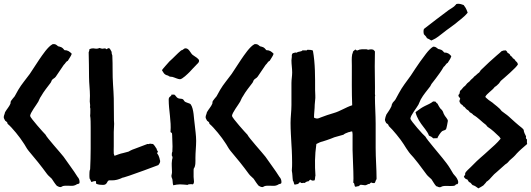

<svg xmlns="http://www.w3.org/2000/svg" viewBox="-25 -990 2851 1031"><path d="M2.9 -341.8C9.8 -336.9 15.6 -334 15.6 -325.2C39.1 -306.6 84 -250 99.6 -224.6C110.4 -210 117.2 -193.4 128.9 -179.7C163.1 -139.6 196.3 -98.6 227.5 -55.7C235.4 -44.9 245.1 -39.1 252.9 -30.3C261.7 -17.6 269.5 -3.9 280.3 7.8C288.1 10.7 290 14.6 300.8 14.6C303.7 14.6 309.6 9.8 313.5 8.8C325.2 5.9 343.8 7.8 358.4 7.8C365.2 7.8 376 7.8 388.7 -1C395.5 -3.9 402.3 -1 402.3 -12.7C402.3 -23.4 398.4 -33.2 391.6 -40C368.2 -78.1 340.8 -112.3 316.4 -148.4C299.8 -169.9 224.6 -252.9 219.7 -266.6C209 -277.3 139.6 -354.5 136.7 -367.2C136.7 -383.8 170.9 -426.8 180.7 -444.3C185.5 -453.1 188.5 -463.9 195.3 -472.7C210 -499 229.5 -522.5 247.1 -545.9C250 -549.8 251 -554.7 252.9 -558.6C257.8 -567.4 268.6 -569.3 274.4 -578.1C288.1 -598.6 302.7 -619.1 317.4 -641.6C326.2 -648.4 328.1 -659.2 338.9 -663.1C345.7 -675.8 355.5 -686.5 360.4 -701.2C348.6 -713.9 337.9 -720.7 321.3 -720.7C314.5 -727.5 311.5 -736.3 293 -740.2C281.2 -740.2 280.3 -755.9 257.8 -752.9C232.4 -740.2 203.1 -695.3 185.5 -669.9C167 -643.6 153.3 -619.1 134.8 -592.8C115.2 -565.4 90.8 -538.1 73.2 -507.8C66.4 -496.1 60.5 -484.4 53.7 -472.7C46.9 -463.9 39.1 -456.1 34.2 -448.2C31.2 -443.4 32.2 -438.5 31.2 -433.6C24.4 -417 11.7 -404.3 2.9 -388.7C0 -383.8 1 -378.9 -2 -374C-2.9 -370.1 -4.9 -366.2 -4.9 -361.3C-4.9 -353.5 0 -348.6 2.9 -341.8Z M451.2 -709C452.1 -665 453.1 -620.1 453.1 -576.2C453.1 -542 458 -509.8 458 -475.6C458 -464.8 457 -456.1 457 -445.3C457 -438.5 459 -432.6 459 -425.8C459 -420.9 459 -418 458 -415C460.9 -408.2 460 -402.3 460 -394.5C460 -385.7 460 -377 459 -368.2C461.9 -358.4 461.9 -319.3 461.9 -303.7C461.9 -229.5 462.9 -155.3 459 -81.1C455.1 -74.2 455.1 -59.6 455.1 -50.8C455.1 -43.9 455.1 -38.1 456.1 -31.2C460.9 -26.4 461.9 -17.6 465.8 -12.7C472.7 -13.7 477.5 -18.6 489.3 -17.6C492.2 -13.7 489.3 -6.8 492.2 -2.9C504.9 2 516.6 2.9 528.3 2.9C552.7 2.9 547.9 -18.6 560.5 -21.5C572.3 -22.5 585 -20.5 595.7 -23.4C601.6 -23.4 627.9 -32.2 630.9 -35.2C645.5 -38.1 655.3 -43 669.9 -46.9C723.6 -65.4 773.4 -84 825.2 -103.5C832 -112.3 835 -117.2 835 -126C832 -131.8 833 -148.4 818.4 -167C819.3 -170.9 826.2 -175.8 821.3 -178.7C820.3 -183.6 814.5 -182.6 817.4 -189.5C810.5 -196.3 811.5 -202.1 796.9 -216.8C792 -216.8 786.1 -217.8 779.3 -218.8C776.4 -215.8 771.5 -215.8 766.6 -216.8C744.1 -209 724.6 -200.2 702.1 -192.4C691.4 -188.5 683.6 -186.5 665 -175.8C654.3 -172.9 646.5 -170.9 635.7 -168C619.1 -165 604.5 -158.2 589.8 -153.3L585.9 -165C585 -177.7 585.9 -192.4 585.9 -205.1V-281.2C585.9 -295.9 587.9 -309.6 587.9 -325.2C587.9 -332 586.9 -335.9 586.9 -342.8C586.9 -382.8 585.9 -422.9 585.9 -461.9C585.9 -485.4 583 -511.7 582 -535.2C578.1 -586.9 581.1 -638.7 578.1 -692.4C575.2 -698.2 574.2 -705.1 574.2 -711.9C569.3 -718.8 566.4 -731.4 558.6 -731.4C553.7 -731.4 550.8 -726.6 545.9 -725.6C542 -728.5 544.9 -732.4 525.4 -728.5C518.6 -728.5 515.6 -731.4 508.8 -732.4C503.9 -729.5 499 -728.5 492.2 -728.5C481.4 -728.5 473.6 -734.4 455.1 -725.6C455.1 -720.7 454.1 -715.8 451.2 -709Z M890.6 -282.2C893.6 -273.4 899.4 -283.2 899.4 -265.6C899.4 -246.1 901.4 -224.6 901.4 -204.1C901.4 -195.3 900.4 -185.5 900.4 -174.8C897.5 -171.9 897.5 -160.2 897.5 -156.2C897.5 -152.3 901.4 -151.4 901.4 -144.5C901.4 -137.7 898.4 -133.8 898.4 -127C895.5 -108.4 898.4 -89.8 898.4 -71.3C898.4 -64.5 899.4 -61.5 895.5 -45.9C895.5 -42 896.5 -39.1 897.5 -35.2C904.3 -23.4 900.4 -7.8 905.3 4.9C918 2 930.7 0 941.4 0C956.1 0 967.8 2 982.4 2.9C985.4 0 991.2 -1 998 -1C1002 -1 1006.8 -1 1010.7 0C1014.6 -2.9 1016.6 -8.8 1016.6 -15.6C1016.6 -24.4 1014.6 -32.2 1014.6 -40V-71.3C1014.6 -78.1 1014.6 -82 1015.6 -85C1026.4 -97.7 1024.4 -126 1024.4 -141.6C1024.4 -171.9 1028.3 -203.1 1028.3 -233.4C1028.3 -263.7 1023.4 -292 1020.5 -322.3C1015.6 -351.6 1016.6 -405.3 999 -429.7C994.1 -436.5 970.7 -438.5 964.8 -447.3C961.9 -451.2 960 -456.1 955.1 -458C948.2 -460.9 938.5 -459 930.7 -462.9C921.9 -466.8 918.9 -477.5 910.2 -482.4C906.2 -481.4 901.4 -481.4 896.5 -482.4C893.6 -468.8 880.9 -473.6 880.9 -455.1C880.9 -396.5 895.5 -339.8 890.6 -282.2ZM877.9 -584C884.8 -577.1 891.6 -578.1 900.4 -577.1C912.1 -574.2 930.7 -564.5 941.4 -564.5C954.1 -564.5 983.4 -593.8 993.2 -603.5C1005.9 -616.2 1014.6 -627.9 1027.3 -639.6C1034.2 -648.4 1043.9 -652.3 1043.9 -664.1C1043.9 -674.8 1022.5 -685.5 1013.7 -692.4C998 -700.2 992.2 -730.5 971.7 -730.5C960.9 -730.5 959 -720.7 948.2 -719.7C925.8 -701.2 907.2 -679.7 884.8 -660.2C880.9 -656.2 844.7 -615.2 844.7 -613.3C852.5 -601.6 854.5 -588.9 877.9 -584Z M1086.9 -341.8C1093.8 -336.9 1099.6 -334 1099.6 -325.2C1123 -306.6 1168 -250 1183.6 -224.6C1194.3 -210 1201.2 -193.4 1212.9 -179.7C1247.1 -139.6 1280.3 -98.6 1311.5 -55.7C1319.3 -44.9 1329.1 -39.1 1336.9 -30.3C1345.7 -17.6 1353.5 -3.9 1364.3 7.8C1372.1 10.7 1374 14.6 1384.8 14.6C1387.7 14.6 1393.6 9.8 1397.5 8.8C1409.2 5.9 1427.7 7.8 1442.4 7.8C1449.2 7.8 1460 7.8 1472.7 -1C1479.5 -3.9 1486.3 -1 1486.3 -12.7C1486.3 -23.4 1482.4 -33.2 1475.6 -40C1452.1 -78.1 1424.8 -112.3 1400.4 -148.4C1383.8 -169.9 1308.6 -252.9 1303.7 -266.6C1293 -277.3 1223.6 -354.5 1220.7 -367.2C1220.7 -383.8 1254.9 -426.8 1264.6 -444.3C1269.5 -453.1 1272.5 -463.9 1279.3 -472.7C1293.9 -499 1313.5 -522.5 1331.1 -545.9C1334 -549.8 1335 -554.7 1336.9 -558.6C1341.8 -567.4 1352.5 -569.3 1358.4 -578.1C1372.1 -598.6 1386.7 -619.1 1401.4 -641.6C1410.2 -648.4 1412.1 -659.2 1422.9 -663.1C1429.7 -675.8 1439.5 -686.5 1444.3 -701.2C1432.6 -713.9 1421.9 -720.7 1405.3 -720.7C1398.4 -727.5 1395.5 -736.3 1377 -740.2C1365.2 -740.2 1364.3 -755.9 1341.8 -752.9C1316.4 -740.2 1287.1 -695.3 1269.5 -669.9C1251 -643.6 1237.3 -619.1 1218.8 -592.8C1199.2 -565.4 1174.8 -538.1 1157.2 -507.8C1150.4 -496.1 1144.5 -484.4 1137.7 -472.7C1130.9 -463.9 1123 -456.1 1118.2 -448.2C1115.2 -443.4 1116.2 -438.5 1115.2 -433.6C1108.4 -417 1095.7 -404.3 1086.9 -388.7C1084 -383.8 1085 -378.9 1082 -374C1081.1 -370.1 1079.1 -366.2 1079.1 -361.3C1079.1 -353.5 1084 -348.6 1086.9 -341.8Z M1535.2 -330.1C1535.2 -291 1538.1 -252 1540 -213.9C1541 -193.4 1543 -171.9 1543 -151.4C1543 -127.9 1544.9 -109.4 1542 -73.2C1545.9 -54.7 1544.9 -38.1 1547.9 -19.5C1554.7 -12.7 1550.8 -4.9 1557.6 2C1564.5 -1 1571.3 0 1576.2 -2.9C1581.1 -5.9 1582 -11.7 1586.9 -11.7C1590.8 -11.7 1585.9 -6.8 1598.6 -6.8C1603.5 -9.8 1607.4 -6.8 1611.3 -7.8C1616.2 -10.7 1621.1 -16.6 1631.8 -16.6C1634.8 -19.5 1637.7 -24.4 1642.6 -25.4C1647.5 -22.5 1649.4 -17.6 1664.1 -21.5C1668 -28.3 1666 -39.1 1668.9 -46.9C1665 -101.6 1665 -155.3 1673.8 -216.8C1684.6 -221.7 1693.4 -227.5 1708 -230.5C1722.7 -235.4 1736.3 -239.3 1751 -245.1C1757.8 -248 1763.7 -250 1770.5 -252.9C1771.5 -252.9 1818.4 -266.6 1819.3 -266.6C1824.2 -271.5 1833 -275.4 1846.7 -280.3C1853.5 -280.3 1858.4 -285.2 1866.2 -284.2C1869.1 -273.4 1868.2 -261.7 1868.2 -250C1868.2 -227.5 1868.2 -207 1868.2 -184.6C1869.1 -133.8 1873 -82 1873 -31.2C1873 -23.4 1872.1 -15.6 1872.1 -8.8C1880.9 -5.9 1876 7.8 1882.8 12.7C1889.6 12.7 1893.6 9.8 1900.4 9.8C1903.3 8.8 1909.2 2 1912.1 2C1920.9 2 1927.7 4.9 1935.5 4.9C1944.3 4.9 1949.2 -2.9 1960 -2.9C1963.9 -5.9 1964.8 -9.8 1969.7 -9.8C1974.6 -6.8 1980.5 -5.9 1986.3 -6.8C1989.3 -9.8 1991.2 -14.6 1992.2 -19.5C1995.1 -24.4 1997.1 -27.3 1997.1 -30.3C1997.1 -85 1992.2 -139.6 1992.2 -195.3V-325.2C1992.2 -375 1988.3 -421.9 1988.3 -471.7C1988.3 -474.6 1991.2 -472.7 1988.3 -484.4C1989.3 -534.2 1987.3 -583 1987.3 -632.8C1987.3 -660.2 1988.3 -686.5 1988.3 -713.9C1985.4 -717.8 1982.4 -720.7 1978.5 -723.6C1971.7 -724.6 1967.8 -726.6 1952.1 -722.7L1942.4 -725.6H1930.7C1923.8 -725.6 1912.1 -725.6 1905.3 -723.6C1902.3 -722.7 1903.3 -721.7 1892.6 -718.8C1888.7 -719.7 1885.7 -721.7 1882.8 -724.6C1879.9 -719.7 1874 -718.8 1870.1 -711.9C1870.1 -705.1 1867.2 -703.1 1866.2 -698.2C1862.3 -678.7 1864.3 -657.2 1864.3 -637.7C1864.3 -567.4 1863.3 -496.1 1866.2 -424.8C1832 -414.1 1801.8 -392.6 1766.6 -382.8C1743.2 -376 1719.7 -368.2 1697.3 -359.4C1690.4 -356.4 1684.6 -353.5 1676.8 -353.5C1671.9 -353.5 1667 -355.5 1661.1 -358.4C1661.1 -380.9 1665 -405.3 1665 -427.7C1665 -435.5 1667 -442.4 1667 -450.2C1669.9 -468.8 1667 -487.3 1667 -505.9C1667 -576.2 1668 -648.4 1655.3 -717.8C1650.4 -722.7 1632.8 -722.7 1626 -722.7C1622.1 -722.7 1625 -716.8 1613.3 -719.7C1610.4 -719.7 1608.4 -718.8 1599.6 -719.7C1592.8 -710.9 1576.2 -714.8 1568.4 -707C1561.5 -710 1553.7 -705.1 1546.9 -704.1C1543.9 -699.2 1541 -699.2 1542 -684.6C1542 -677.7 1540 -672.9 1540 -666C1540 -643.6 1543.9 -623 1543.9 -600.6C1543.9 -582 1540 -563.5 1540 -543.9C1540 -504.9 1540 -464.8 1540 -425.8C1540 -393.6 1535.2 -362.3 1535.2 -330.1Z M2042 -347.7C2042 -340.8 2045.9 -335.9 2048.8 -329.1C2055.7 -325.2 2061.5 -321.3 2062.5 -313.5C2084 -293.9 2127 -241.2 2142.6 -215.8C2151.4 -201.2 2161.1 -186.5 2170.9 -172.9C2181.6 -158.2 2193.4 -148.4 2204.1 -133.8C2226.6 -107.4 2245.1 -79.1 2266.6 -51.8C2273.4 -43 2283.2 -36.1 2292 -27.3C2300.8 -14.6 2306.6 -2 2317.4 9.8C2325.2 10.7 2327.1 15.6 2337.9 15.6C2340.8 15.6 2346.7 11.7 2349.6 10.7C2360.4 6.8 2380.9 8.8 2392.6 8.8C2399.4 8.8 2413.1 8.8 2418 5.9C2422.9 2.9 2419.9 -1 2430.7 -1C2433.6 -2.9 2435.5 -5.9 2435.5 -10.7C2435.5 -12.7 2435.5 -16.6 2433.6 -21.5C2427.7 -37.1 2419.9 -43.9 2409.2 -56.6L2391.6 -85.9C2379.9 -105.5 2366.2 -122.1 2351.6 -140.6C2335.9 -161.1 2264.6 -243.2 2259.8 -255.9C2249 -263.7 2180.7 -340.8 2178.7 -352.5C2178.7 -370.1 2212.9 -411.1 2221.7 -427.7C2226.6 -436.5 2229.5 -447.3 2234.4 -456.1C2249 -482.4 2267.6 -502.9 2285.2 -526.4C2288.1 -530.3 2289.1 -535.2 2292 -539.1C2299.8 -548.8 2306.6 -557.6 2315.4 -569.3C2330.1 -588.9 2344.7 -608.4 2357.4 -630.9C2366.2 -635.7 2368.2 -647.5 2378.9 -652.3C2385.7 -664.1 2394.5 -673.8 2398.4 -688.5C2387.7 -701.2 2378.9 -708 2360.4 -708C2353.5 -714.8 2351.6 -721.7 2335 -725.6C2322.3 -725.6 2320.3 -740.2 2300.8 -739.3C2274.4 -723.6 2249 -681.6 2230.5 -658.2C2213.9 -633.8 2197.3 -610.4 2180.7 -584C2158.2 -552.7 2134.8 -523.4 2117.2 -490.2C2110.4 -477.5 2104.5 -466.8 2098.6 -456.1C2093.8 -447.3 2083 -441.4 2080.1 -430.7C2077.1 -426.8 2079.1 -421.9 2076.2 -418C2069.3 -402.3 2058.6 -388.7 2049.8 -375C2047.9 -372.1 2042 -352.5 2042 -347.7ZM2251 -305.7 2257.8 -296.9C2264.6 -288.1 2275.4 -272.5 2278.3 -261.7C2289.1 -257.8 2294.9 -253.9 2301.8 -247.1C2306.6 -248 2308.6 -247.1 2324.2 -248C2324.2 -254.9 2342.8 -281.2 2348.6 -285.2C2355.5 -290 2363.3 -289.1 2370.1 -295.9C2372.1 -297.9 2379.9 -336.9 2379.9 -340.8C2379.9 -351.6 2363.3 -365.2 2359.4 -376C2356.4 -379.9 2354.5 -390.6 2351.6 -393.6C2348.6 -400.4 2342.8 -403.3 2338.9 -408.2C2334 -415 2329.1 -423.8 2324.2 -433.6C2310.5 -441.4 2322.3 -445.3 2300.8 -445.3C2288.1 -434.6 2272.5 -428.7 2256.8 -420.9C2241.2 -413.1 2230.5 -406.2 2206.1 -387.7C2213.9 -356.4 2230.5 -332 2251 -305.7ZM2251 -806.6C2252 -803.7 2255.9 -801.8 2259.8 -796.9C2262.7 -793 2265.6 -791 2266.6 -786.1C2271.5 -782.2 2274.4 -783.2 2291 -772.5C2298.8 -775.4 2306.6 -780.3 2314.5 -784.2C2326.2 -790 2375 -831.1 2390.6 -840.8C2401.4 -847.7 2410.2 -856.4 2420.9 -863.3C2441.4 -881.8 2462.9 -893.6 2486.3 -921.9C2483.4 -927.7 2481.4 -942.4 2464.8 -962.9C2454.1 -966.8 2446.3 -969.7 2435.5 -969.7C2430.7 -969.7 2427.7 -968.8 2424.8 -967.8L2421.9 -963.9C2412.1 -951.2 2395.5 -944.3 2383.8 -935.5C2337.9 -901.4 2295.9 -869.1 2252 -835C2249 -831.1 2248 -818.4 2251 -806.6Z M2436.5 -477.5C2436.5 -468.8 2445.3 -466.8 2446.3 -459C2445.3 -456.1 2441.4 -453.1 2442.4 -442.4C2445.3 -439.5 2447.3 -436.5 2448.2 -432.6C2455.1 -427.7 2460.9 -424.8 2463.9 -418C2471.7 -417 2471.7 -410.2 2482.4 -401.4C2489.3 -398.4 2493.2 -394.5 2497.1 -387.7C2503.9 -383.8 2511.7 -379.9 2516.6 -373C2543 -358.4 2562.5 -335 2585.9 -318.4C2586.9 -315.4 2589.8 -312.5 2593.8 -308.6C2617.2 -293.9 2636.7 -274.4 2657.2 -254.9C2658.2 -251 2662.1 -250 2663.1 -245.1C2644.5 -221.7 2622.1 -203.1 2600.6 -183.6C2585 -168.9 2571.3 -157.2 2555.7 -143.6C2547.9 -136.7 2542 -131.8 2535.2 -125C2523.4 -113.3 2514.6 -104.5 2502.9 -92.8C2492.2 -82 2480.5 -73.2 2472.7 -60.5C2475.6 -49.8 2468.8 -48.8 2465.8 -41C2470.7 -32.2 2476.6 -27.3 2484.4 -26.4C2487.3 -21.5 2490.2 -16.6 2493.2 -12.7C2503.9 -9.8 2504.9 -2.9 2512.7 3.9C2524.4 6.8 2533.2 13.7 2543.9 21.5C2554.7 16.6 2561.5 10.7 2570.3 5.9C2575.2 -1 2583 -5.9 2586.9 -13.7C2597.7 -20.5 2608.4 -31.2 2615.2 -40C2624 -50.8 2632.8 -58.6 2643.6 -67.4C2658.2 -80.1 2672.9 -92.8 2688.5 -107.4C2697.3 -112.3 2706.1 -121.1 2711.9 -128.9C2726.6 -141.6 2738.3 -151.4 2750 -166C2764.6 -181.6 2783.2 -197.3 2805.7 -216.8C2804.7 -220.7 2803.7 -228.5 2804.7 -241.2C2801.8 -244.1 2796.9 -245.1 2799.8 -257.8C2794.9 -266.6 2787.1 -282.2 2787.1 -293L2779.3 -301.8C2752.9 -322.3 2729.5 -343.8 2706.1 -365.2C2694.3 -376 2681.6 -382.8 2668.9 -393.6C2665 -398.4 2662.1 -402.3 2659.2 -405.3C2649.4 -415 2638.7 -422.9 2627.9 -431.6C2617.2 -442.4 2601.6 -449.2 2590.8 -460C2587.9 -462.9 2582 -466.8 2581.1 -470.7C2588.9 -487.3 2619.1 -504.9 2631.8 -523.4C2640.6 -527.3 2646.5 -535.2 2654.3 -542C2657.2 -546.9 2661.1 -550.8 2664.1 -555.7C2684.6 -573.2 2746.1 -626 2755.9 -643.6C2754.9 -650.4 2753.9 -654.3 2743.2 -663.1C2740.2 -670.9 2734.4 -673.8 2727.5 -678.7C2726.6 -682.6 2726.6 -683.6 2714.8 -692.4C2713.9 -700.2 2708 -701.2 2699.2 -708C2698.2 -714.8 2694.3 -714.8 2691.4 -719.7C2690.4 -718.8 2686.5 -718.8 2678.7 -718.8C2674.8 -715.8 2670.9 -717.8 2668 -714.8C2660.2 -707 2651.4 -700.2 2643.6 -693.4C2615.2 -668.9 2590.8 -646.5 2555.7 -612.3C2554.7 -608.4 2550.8 -605.5 2547.9 -600.6C2537.1 -593.8 2532.2 -585.9 2521.5 -579.1C2514.6 -568.4 2503.9 -564.5 2497.1 -553.7C2487.3 -546.9 2479.5 -539.1 2472.7 -529.3C2460.9 -522.5 2456.1 -509.8 2445.3 -502L2442.4 -487.3C2441.4 -483.4 2436.5 -482.4 2436.5 -477.5Z"/></svg>

Font: Caesar Dressing Cyrillic
Style: Regular
Weight: 400
Designer: Dathan Boardman
Foundry: Open Window
Version: Version 1.00;July 2, 2020;FontCreator 13.0.0.2642 64-bit